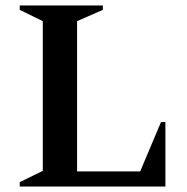

<svg xmlns="http://www.w3.org/2000/svg" viewBox="-20 -680 682 700"><path d="M52 0V-16L136 -57V-603L52 -644V-660H355V-644L261 -603V-55H491L567 -235H583V0Z"/></svg>

Font: Spectral SC SemiBold
Style: Regular
Weight: 600
Designer: Jean-Baptiste Levee
Foundry: Production Type
Version: Version 2.001